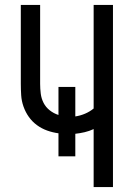

<svg xmlns="http://www.w3.org/2000/svg" viewBox="-20 -755 540 775"><path d="M358 0V-234Q341 -226 322 -221.5Q303 -217 284 -215V-124H216V-217Q193 -220 170.5 -228Q148 -236 129 -250Q110 -264 96.5 -283Q83 -302 75 -324.5Q67 -347 65.5 -370.5Q64 -394 64 -417V-735H142V-417Q142 -397 144.5 -377Q147 -357 156 -339.5Q165 -322 181 -309.5Q197 -297 216 -291V-404H284V-285Q304 -288 323 -296Q342 -304 358 -317V-735H436V0Z"/></svg>

Font: Iosevka srxl
Style: Regular
Weight: 400
Monospace: yes
Designer: Belleve Invis
Foundry: Belleve Invis
Version: Version 33.0.1; ttfautohint (v1.8.3)